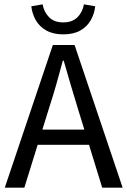

<svg xmlns="http://www.w3.org/2000/svg" viewBox="-20 -863 586 883"><path d="M2 0 223 -656H323L544 0H450L338 -364Q321 -419 305 -473.5Q289 -528 273 -584H269Q254 -528 238.5 -473.5Q223 -419 205 -364L92 0ZM120 -197V-267H423V-197ZM271 -705Q225 -705 193.5 -722.5Q162 -740 145 -769.5Q128 -799 124 -834L176 -843Q182 -808 205.5 -784Q229 -760 271 -760Q313 -760 336.5 -784Q360 -808 366 -843L418 -834Q414 -799 397 -769.5Q380 -740 349 -722.5Q318 -705 271 -705Z"/></svg>

Font: Assistant ExtraLight Medium
Style: Regular
Weight: 500
Version: Version 3.000